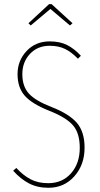

<svg xmlns="http://www.w3.org/2000/svg" viewBox="-20 -889 480 919"><path d="M127 -767.1 116.2 -777.8 214.8 -869.1H227.1L327.1 -777.8L314.9 -767.1L221.2 -846.2ZM217.8 -690.9Q266.6 -690.9 301 -673.6Q335.4 -656.2 367.2 -622.1L353 -607.9Q321.8 -640.1 290.8 -655Q259.8 -669.9 217.8 -669.9Q159.7 -669.9 123.3 -630.9Q86.9 -591.8 86.9 -534.2Q86.9 -476.1 117.7 -441.7Q148.4 -407.2 226.1 -377Q310.5 -344.2 347.7 -301.3Q384.8 -258.3 384.8 -182.1Q384.8 -100.1 335.9 -45.2Q287.1 9.8 211.9 9.8Q158.7 9.8 118.7 -11.2Q78.6 -32.2 43 -71.8L58.1 -85Q91.3 -49.3 126.7 -30.8Q162.1 -12.2 210.9 -12.2Q278.3 -12.2 320.1 -59.6Q361.8 -106.9 361.8 -181.2Q361.8 -251 329.8 -288.6Q297.9 -326.2 217.8 -357.9Q132.8 -391.6 98.4 -430.9Q64 -470.2 64 -534.2Q64 -598.6 107.2 -644.8Q150.4 -690.9 217.8 -690.9Z"/></svg>

Font: Fira Sans Compressed Thin
Style: Regular
Weight: 100
Width: 1
Designer: Carrois Corporate & Edenspiekermann AG
Foundry: Carrois Corporate GbR & Edenspiekermann AG
Version: Version 4.203;PS 004.203;hotconv 1.0.88;makeotf.lib2.5.64775